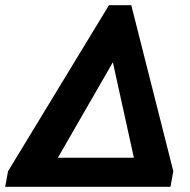

<svg xmlns="http://www.w3.org/2000/svg" viewBox="-54 -720 732 740"><path d="M-23 -60 366 -700H452L614 -60L603 0H-34ZM462 -112 381 -480 169 -112Z"/></svg>

Font: Sarabun ExtraBold
Style: Italic
Weight: 800
Italic angle: -10°
Designer: Suppakit Chalermlarp | Katatrad Co.,Ltd.
Foundry: Cadson Demak Co.,Ltd.
Version: Version 1.000; ttfautohint (v1.6)